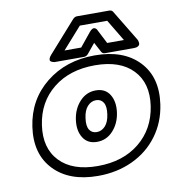

<svg xmlns="http://www.w3.org/2000/svg" viewBox="-89 -874 905 987"><g transform="rotate(-10 363.0 -380.5)"><path d="M54.2 -273.9Q74.2 -412.6 178.5 -496.3Q282.7 -580.1 433.1 -580.1Q583 -580.1 662.6 -496.6Q742.2 -413.1 722.2 -273.9Q709 -182.1 657.2 -112.3Q605.5 -42.5 524.2 -4.6Q442.9 33.2 344.2 33.2Q194.3 33.2 114.3 -50.8Q34.2 -134.8 54.2 -273.9ZM671.9 -273.9Q689 -391.1 622.8 -460.4Q556.6 -529.8 424.8 -529.8Q293 -529.8 207 -460.7Q121.1 -391.6 104 -273.9Q86.9 -156.2 153.1 -86.7Q219.2 -17.1 351.1 -17.1Q482.9 -17.1 568.6 -86.7Q654.3 -156.2 671.9 -273.9ZM213.9 -622.1 357.9 -784.2Q367.7 -793.9 378.9 -793.9H546.9Q560.1 -793.9 565.9 -784.2L664.1 -622.1Q665 -620.6 666.3 -617.9Q667.5 -615.2 668.7 -608.2Q669.9 -601.1 668.5 -595.9Q667 -590.8 659.4 -586.4Q651.9 -582 638.2 -582H487.8Q474.6 -582 469.2 -592.8L441.9 -644L399.9 -592.8Q390.6 -582 377.9 -582H228Q226.1 -582 222.9 -582.3Q219.7 -582.5 213.1 -585Q206.5 -587.4 203.4 -591.1Q200.2 -594.7 202.1 -603Q204.1 -611.3 213.9 -622.1ZM280.8 -271Q288.6 -326.7 323.2 -364.3Q357.9 -401.9 407.2 -401.9Q456.5 -401.9 479.7 -364.5Q502.9 -327.1 495.1 -271Q487.3 -215.3 452.9 -177.7Q418.5 -140.1 369.1 -140.1Q319.8 -140.1 296.4 -177.5Q272.9 -214.8 280.8 -271ZM285.2 -631.8H372.1L430.2 -703.1Q438 -712.9 445.1 -716.3Q452.1 -719.7 456.8 -718Q461.4 -716.3 464.8 -713.1Q468.3 -710 469.7 -706.5L471.2 -703.1L507.8 -631.8H595.2L527.8 -744.1H384.8ZM331.1 -271Q325.2 -230.5 337.9 -210.2Q350.6 -189.9 376 -189.9Q401.4 -189.9 420.4 -210.4Q439.5 -231 444.8 -271Q450.7 -311.5 438 -331.8Q425.3 -352.1 399.9 -352.1Q374.5 -352.1 355.5 -331.5Q336.4 -311 331.1 -271Z"/></g></svg>

Font: Trueno Black Outline
Style: Italic
Weight: 900
Width: 6
Designer: Julieta Ulanovsky
Foundry: Julieta Ulanovsky
Version: Version 3.001b | FøM Fix